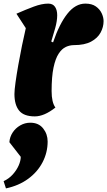

<svg xmlns="http://www.w3.org/2000/svg" viewBox="-25 -620 594 1064"><path d="M168 25Q107 25 81 -7Q55 -39 55 -99Q55 -120 61 -163.5Q67 -207 76.5 -260.5Q86 -314 97 -368Q108 -422 118 -464L66 -544Q118 -567 162.5 -583.5Q207 -600 242 -600Q268 -600 280 -582Q292 -564 292 -536Q292 -504 281 -464.5Q270 -425 259 -390L269 -385Q304 -488 348.5 -544Q393 -600 448 -600Q484 -600 506 -584.5Q528 -569 538.5 -546.5Q549 -524 549 -503Q549 -470 532.5 -439.5Q516 -409 480 -389.5Q444 -370 385 -370Q362 -370 340 -360Q318 -350 300 -322.5Q282 -295 271.5 -245Q261 -195 261 -115Q261 -53 282 -24Q220 25 168 25ZM8 424 -5 384Q25 370 46 346.5Q67 323 78.5 297Q90 271 90 249L27 168Q29 139 45 114.5Q61 90 87 75Q113 60 143 60Q189 60 214 91.5Q239 123 239 164Q239 225 211 279Q183 333 131 371Q79 409 8 424Z"/></svg>

Font: Lemon
Style: Regular
Weight: 400
Designer: Eduardo Rodriguez Tunni
Foundry: Eduardo Rodriguez Tunni
Version: Version 1.003; ttfautohint (v1.8.4.7-5d5b);gftools[0.9.24]